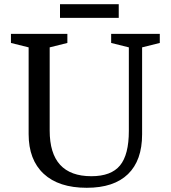

<svg xmlns="http://www.w3.org/2000/svg" viewBox="-20 -881 812 912"><path d="M592 -259V-656L508 -677V-720H739V-677L655 -656V-243Q655 -119 588 -54Q521 11 392 11Q259 11 187.5 -55.5Q116 -122 116 -244V-656L32 -677V-720H300V-677L216 -656V-261Q216 -44 414 -44Q508 -44 550 -95Q592 -146 592 -259ZM265 -796V-861H544V-796Z"/></svg>

Font: Domine
Style: Regular
Weight: 400
Designer: Pablo Impallari, Rodrigo Fuenzalida, Brenda Gallo
Foundry: Pablo Impallari, Rodrigo Fuenzalida, Brenda Gallo
Version: Version 2.000